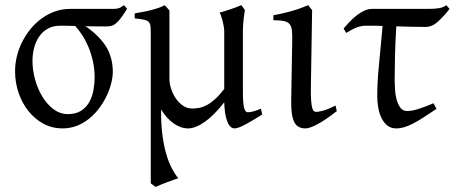

<svg xmlns="http://www.w3.org/2000/svg" viewBox="-20 -489 1783 753"><path d="M351.1 -185.5Q351.1 -219.7 344 -250.5Q336.9 -281.2 325.9 -306.9Q314.9 -332.5 301.3 -353Q287.6 -373.5 274.9 -387.2Q255.4 -387.7 239.7 -387.9Q224.1 -388.2 215.8 -388.2Q188 -388.2 167.5 -376.7Q147 -365.2 133.8 -345.9Q120.6 -326.7 114 -301.8Q107.4 -276.9 107.4 -250Q107.4 -213.9 117.7 -177Q127.9 -140.1 146.2 -109.9Q164.6 -79.6 190.2 -60.5Q215.8 -41.5 246.6 -41.5Q277.8 -41.5 298.1 -54.7Q318.4 -67.9 330.1 -88.6Q341.8 -109.4 346.4 -135Q351.1 -160.6 351.1 -185.5ZM478.5 -454.6Q463.9 -431.2 453.4 -417.5Q442.9 -403.8 433.8 -396.5Q424.8 -389.2 415.5 -387.2Q406.2 -385.3 393.6 -385.3Q377.9 -385.3 356.7 -385.5Q335.4 -385.7 312.5 -386.2L319.8 -383.3Q374 -344.2 398.2 -302.5Q422.4 -260.7 422.4 -207Q422.4 -187.5 416.5 -163.6Q410.6 -139.6 399.2 -115Q387.7 -90.3 370.8 -67.1Q354 -43.9 332 -25.6Q310.1 -7.3 283.2 3.7Q256.3 14.6 224.6 14.6Q184.6 14.6 150.6 -3.7Q116.7 -22 91.8 -53Q66.9 -84 53 -124.5Q39.1 -165 39.1 -209.5Q39.1 -239.3 46.4 -269Q53.7 -298.8 67.6 -325.9Q81.5 -353 100.8 -376.5Q120.1 -399.9 144.3 -417.2Q168.5 -434.6 196.3 -444.3Q224.1 -454.1 254.9 -454.1H404.3Q418.9 -454.1 427.7 -454.3Q436.5 -454.6 442.6 -456.1Q448.7 -457.5 453.9 -460.4Q459 -463.4 466.3 -468.8Z M1008.3 -40Q993.7 -30.8 978 -21.2Q962.4 -11.7 947.8 -3.7Q933.1 4.4 920.7 9.5Q908.2 14.6 899.9 14.6Q889.6 14.6 882.3 6.3Q875 -2 870.1 -15.9Q865.2 -29.8 862.5 -48.3Q859.9 -66.9 859.4 -87.9Q819.8 -36.6 783 -11Q746.1 14.6 717.8 14.6Q689 14.6 661.1 -4.9Q633.3 -24.4 611.8 -59.6V-56.6Q611.3 -2.4 616.9 40.3Q622.6 83 632.1 115.5Q641.6 147.9 654.1 171.4Q666.5 194.8 679.2 210Q671.9 212.4 659.4 216.8Q647 221.2 633.5 226.3Q620.1 231.4 608.2 236.3Q596.2 241.2 590.3 244.1L571.3 230V-356.9Q571.3 -376 570.1 -386.7Q568.8 -397.5 562.7 -403.3Q556.6 -409.2 543.9 -411.9Q531.2 -414.6 508.3 -417V-436.5Q527.3 -439.9 543.2 -442.9Q559.1 -445.8 573.2 -449.5Q587.4 -453.1 600.3 -457.5Q613.3 -461.9 626 -468.8L627.9 -466.3Q630.4 -463.9 633.3 -460.7Q636.2 -457.5 639.4 -453.9Q642.6 -450.2 644.5 -447.8V-178.7Q644.5 -161.6 650.9 -141.6Q657.2 -121.6 668.7 -104.2Q680.2 -86.9 696.8 -75.2Q713.4 -63.5 733.9 -63.5Q747.1 -63.5 761 -65.9Q774.9 -68.4 790.3 -76.4Q805.7 -84.5 822.8 -99.6Q839.8 -114.7 859.4 -140.1V-365.2Q859.4 -373 857.7 -384Q856 -395 853.3 -405.8Q850.6 -416.5 847.4 -425.8Q844.2 -435.1 840.8 -439.5Q862.3 -445.3 884.5 -452.9Q906.7 -460.4 926.8 -468.8L940.4 -449.7Q938.5 -437 936 -419.2Q933.6 -401.4 932.6 -370.6V-130.9Q932.6 -85.4 937 -67.1Q941.4 -48.8 951.7 -48.8Q962.4 -48.8 974.9 -52.5Q987.3 -56.2 1003.4 -62.5Z M1300.8 -53.2Q1255.9 -18.1 1225.1 -1.7Q1194.3 14.6 1178.2 14.6Q1161.1 14.6 1150.1 7.8Q1139.2 1 1132.8 -12.9Q1126.5 -26.9 1124 -48.3Q1121.6 -69.8 1122.1 -99.1L1126 -326.7Q1126.5 -352.1 1125 -368.2Q1123.5 -384.3 1116.5 -393.6Q1109.4 -402.8 1094.2 -406.2Q1079.1 -409.7 1052.2 -409.7V-429.2Q1084 -434.6 1120.1 -444.6Q1156.2 -454.6 1188.5 -468.8L1204.1 -449.2L1199.2 -147.9Q1198.7 -114.3 1200.2 -94.7Q1201.7 -75.2 1204.6 -65.2Q1207.5 -55.2 1211.7 -52.7Q1215.8 -50.3 1221.2 -50.3Q1228.5 -50.3 1246.8 -54.9Q1265.1 -59.6 1295.9 -75.2Z M1691.9 -62Q1664.1 -43.5 1641.8 -29.1Q1619.6 -14.6 1600.8 -4.9Q1582 4.9 1565.7 9.8Q1549.3 14.6 1533.7 14.6Q1513.2 14.6 1499 3.2Q1484.9 -8.3 1476.1 -26.4Q1467.3 -44.4 1463.4 -66.9Q1459.5 -89.4 1459.5 -111.3Q1459.5 -168 1466.6 -238Q1473.6 -308.1 1480.5 -387.2Q1467.8 -387.7 1456.8 -387.9Q1445.8 -388.2 1437 -388.2H1417Q1397 -388.2 1379.6 -381.6Q1362.3 -375 1337.9 -359.9L1327.6 -377Q1339.4 -391.1 1352.5 -404.8Q1365.7 -418.5 1379.9 -429.4Q1394 -440.4 1409.2 -447.3Q1424.3 -454.1 1439.9 -454.1H1658.7Q1683.1 -454.1 1700.9 -456.8Q1718.8 -459.5 1730 -468.8L1743.2 -454.1Q1718.3 -422.4 1696 -402.8Q1673.8 -383.3 1648.4 -383.3Q1627.4 -383.3 1596.9 -384Q1566.4 -384.8 1534.2 -385.7Q1530.3 -321.3 1529.1 -269Q1527.8 -216.8 1527.8 -175.3Q1527.8 -159.7 1529.1 -138.7Q1530.3 -117.7 1535.4 -98.9Q1540.5 -80.1 1550 -66.9Q1559.6 -53.7 1576.7 -53.7Q1585.9 -53.7 1595.9 -55.4Q1606 -57.1 1618.2 -60.8Q1630.4 -64.5 1645.5 -70.1Q1660.6 -75.7 1680.2 -84Z"/></svg>

Font: Gentium Unicode
Style: Regular
Weight: 400
Version: Version 1.009